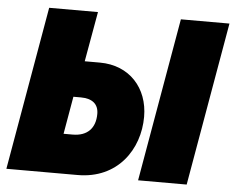

<svg xmlns="http://www.w3.org/2000/svg" viewBox="-50 -760 1001 819"><g transform="rotate(5 450.0 -350.0)"><path d="M6 0H311C482 0 572 -132 572 -272C572 -395 491 -486 364 -486H299L337 -700H128ZM570 0H778L900 -700H692ZM236 -170 264 -331H296C345 -331 372 -309 372 -267C372 -205 337 -170 275 -170Z"/></g></svg>

Font: Fixel Text 20240404 Black
Style: Italic
Weight: 900
Width: 4
Italic angle: -10°
Designer: AlfaBravo + MacPaw
Foundry: Kyrylo Tkachov, Marchela Mozhyna, Serhii Makarenko, Maria Weinstein, Zakhar Kryvoshyya
Version: Version 1.211;Glyphs 3.2 (3225)